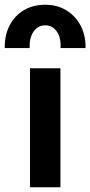

<svg xmlns="http://www.w3.org/2000/svg" viewBox="-52 -787 380 807"><path d="M74 0V-500H202V0ZM-32 -585Q-33 -638.5 -11.8 -679.8Q9.5 -721 48 -744Q86.5 -767 138 -767Q188.5 -767 227 -743.5Q265.5 -720 287 -679Q308.5 -638 307.5 -585H202.5Q205 -628.5 186.8 -654.5Q168.5 -680.5 138 -680.5Q107.5 -680.5 89.2 -654.5Q71 -628.5 72.5 -585Z"/></svg>

Font: Geologica Medium
Style: Regular
Weight: 500
Designer: Sindre Bremnes, Frode Helland
Foundry: Monokrom Skriftforlag AS
Version: Version 1.010;gftools[0.9.28]